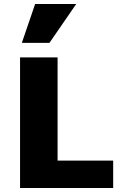

<svg xmlns="http://www.w3.org/2000/svg" viewBox="-20 -947 612 967"><path d="M81 0V-658H270V0ZM141 0V-138H550V0ZM90 -731 157 -927H364L229 -731Z"/></svg>

Font: Ysabeau Infant Black
Style: Regular
Weight: 900
Designer: Christian Thalmann (Catharsis Fonts)
Version: Version 2.001;gftools[0.9.30]; featfreeze: ss01,ss02,lnum